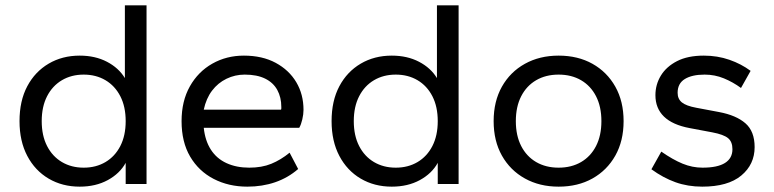

<svg xmlns="http://www.w3.org/2000/svg" viewBox="-20 -688 2894 718"><path d="M278 10Q213 10 162 -20Q111 -50 82 -105Q53 -160 53 -235Q53 -311 82 -365.5Q111 -420 162 -450Q213 -480 278 -480Q336 -480 380 -457Q424 -434 447 -396V-668H528V0H450V-79Q428 -39 383 -14.5Q338 10 278 10ZM293 -61Q339 -61 374.5 -82Q410 -103 430 -142Q450 -181 450 -235Q450 -289 430 -328Q410 -367 374.5 -388Q339 -409 293 -409Q247 -409 211.5 -388Q176 -367 156 -328Q136 -289 136 -235Q136 -181 156 -142Q176 -103 211.5 -82Q247 -61 293 -61Z M905 10Q835 10 779 -19Q723 -48 691 -102.5Q659 -157 659 -235Q659 -310 690 -365Q721 -420 774 -450Q827 -480 892 -480Q961 -480 1011 -453Q1061 -426 1088 -380.5Q1115 -335 1115 -277Q1115 -261 1110.5 -241.5Q1106 -222 1099 -210H742Q747 -162 768.5 -128.5Q790 -95 827 -78Q864 -61 912 -61Q959 -61 994.5 -75.5Q1030 -90 1063 -117L1095 -56Q1057 -23 1009 -6.5Q961 10 905 10ZM742 -278H1031Q1032 -280 1032 -282Q1032 -284 1032 -288Q1032 -324 1017 -351.5Q1002 -379 971.5 -394Q941 -409 895 -409Q859 -409 827 -393.5Q795 -378 773 -349Q751 -320 742 -278Z M1445 10Q1380 10 1329 -20Q1278 -50 1249 -105Q1220 -160 1220 -235Q1220 -311 1249 -365.5Q1278 -420 1329 -450Q1380 -480 1445 -480Q1503 -480 1547 -457Q1591 -434 1614 -396V-668H1695V0H1617V-79Q1595 -39 1550 -14.5Q1505 10 1445 10ZM1460 -61Q1506 -61 1541.5 -82Q1577 -103 1597 -142Q1617 -181 1617 -235Q1617 -289 1597 -328Q1577 -367 1541.5 -388Q1506 -409 1460 -409Q1414 -409 1378.5 -388Q1343 -367 1323 -328Q1303 -289 1303 -235Q1303 -181 1323 -142Q1343 -103 1378.5 -82Q1414 -61 1460 -61Z M2069 10Q1998 10 1943 -20.5Q1888 -51 1857 -106Q1826 -161 1826 -235Q1826 -309 1857 -364Q1888 -419 1943 -449.5Q1998 -480 2069 -480Q2141 -480 2195.5 -449.5Q2250 -419 2281 -364Q2312 -309 2312 -235Q2312 -161 2281 -106Q2250 -51 2195.5 -20.5Q2141 10 2069 10ZM2069 -61Q2117 -61 2153 -82Q2189 -103 2209 -142Q2229 -181 2229 -235Q2229 -289 2209 -328Q2189 -367 2153 -388Q2117 -409 2069 -409Q2021 -409 1985 -388Q1949 -367 1929 -328Q1909 -289 1909 -235Q1909 -181 1929 -142Q1949 -103 1985 -82Q2021 -61 2069 -61Z M2606 10Q2552 10 2506 -6.5Q2460 -23 2416 -55L2453 -121Q2496 -91 2532.5 -76Q2569 -61 2607 -61Q2663 -61 2691 -78.5Q2719 -96 2719 -130Q2719 -158 2702.5 -171.5Q2686 -185 2644 -193L2559 -209Q2495 -221 2463 -252Q2431 -283 2431 -332Q2431 -372 2451.5 -405.5Q2472 -439 2512 -459.5Q2552 -480 2612 -480Q2663 -480 2707.5 -464.5Q2752 -449 2787 -423L2751 -359Q2721 -381 2687 -395Q2653 -409 2615 -409Q2568 -409 2541 -392.5Q2514 -376 2514 -341Q2514 -318 2530 -305Q2546 -292 2584 -285L2669 -269Q2733 -257 2767.5 -227Q2802 -197 2802 -138Q2802 -73 2752 -31.5Q2702 10 2606 10Z"/></svg>

Font: Gantari
Style: Regular
Weight: 400
Designer: Anugrah Pasau
Foundry: Lafontype
Version: Version 1.000; ttfautohint (v1.8.3)